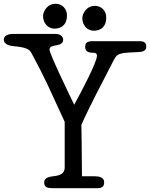

<svg xmlns="http://www.w3.org/2000/svg" viewBox="-52 -992 791 1012"><path d="M175 -907C175 -869 202 -841 235 -841C265 -841 301 -856 301 -911C301 -947 274 -972 242 -972C194 -972 175 -929 175 -907ZM382 -896C382 -858 409 -830 442 -830C472 -830 508 -845 508 -900C508 -937 481 -961 449 -961C401 -961 382 -918 382 -896ZM209 -731C209 -764 281 -740 281 -783C281 -799 266 -813 242 -813H14C-9 -813 -32 -804 -32 -783C-32 -761 -7 -751 17 -749C84 -743 103 -733 114 -712C192 -567 205 -531 289 -350V-109C289 -76 264 -67 229 -63C192 -59 181 -48 181 -30C181 -3 198 0 235 0H459C482 0 497 -5 497 -31C497 -57 471 -63 446 -63H380C380 -171 377 -334 377 -334C417 -425 487 -558 547 -674C561 -701 569 -706 596 -712C606 -714 661 -717 682 -718C695 -718 719 -723 719 -745C719 -772 703 -775 679 -775H439C406 -775 397 -766 397 -744C397 -722 412 -714 439 -714C447 -714 459 -713 459 -698C459 -664 376 -507 339 -440C309 -503 209 -708 209 -731Z"/></svg>

Font: Life Savers
Style: ExtraBold
Weight: 800
Designer: Pablo Impallari, Rodrigo Fuenzalida, Brenda Gallo
Foundry: Pablo Impallari, Rodrigo Fuenzalida, Brenda Gallo
Version: Version 3.000